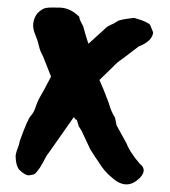

<svg xmlns="http://www.w3.org/2000/svg" viewBox="-20 -432 445 504"><path d="M282 -123 286 -103 313 -54Q313 -52 318.5 -42Q324 -32 326.5 -29Q329 -26 334 -18Q337 -14 347 -2Q367 13 348 34Q314 69 276 36Q254 19 238 -8Q232 -16 217 -40L194 -89L187 -100Q187 -101 185 -106.5Q183 -112 182 -117Q177 -118 174 -125Q169 -118 140 -76.5Q111 -35 108 -31Q103 -25 100 -19Q97 -13 92 -4Q87 5 84.5 8.5Q82 12 77 18.5Q72 25 68 26Q64 27 58 28Q47 30 30 13Q21 1 21 -24Q23 -35 26.5 -43Q30 -51 32 -62Q52 -118 60.5 -127.5Q69 -137 73 -149.5Q77 -162 82 -172Q95 -194 114 -231L93 -284Q85 -298 82 -312Q79 -326 73 -340Q59 -371 78 -397Q90 -409 100 -411Q110 -413 137.5 -412Q165 -411 188 -388Q188 -381 198 -364Q209 -325 210.5 -322Q212 -319 212 -317L255 -356Q259 -362 278 -370L288 -376Q294 -381 332 -385Q365 -376 374 -367Q374 -366 382 -347Q380 -324 344 -310L302 -278Q288 -269 276 -256L241 -222Q250 -203 265 -163Q272 -138 282 -123Z"/></svg>

Font: Caveat Brush
Style: Regular
Weight: 400
Designer: Pablo Impallari
Foundry: Creative Lab NY
Version: Version 1.096; ttfautohint (v1.3)